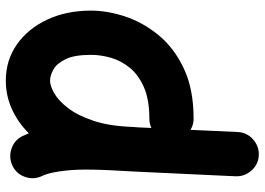

<svg xmlns="http://www.w3.org/2000/svg" viewBox="-142 -460 889 644"><g transform="rotate(-90 302.0 -138.5)"><path d="M103 285.6Q72.3 284.2 51.8 261.2Q31.2 238.3 32.2 208L47.9 -127.9Q50.8 -175.8 52.7 -217Q54.7 -258.3 54.7 -294.4Q54.7 -342.8 48.6 -383.1Q42.5 -423.3 33.2 -441.4Q20 -468.8 30 -498Q40 -527.3 67.4 -540.5Q94.7 -553.7 124 -544.2Q153.3 -534.7 167 -507.3Q171.9 -497.1 176.3 -485.8Q212.9 -522.5 257.8 -542.7Q302.7 -563 353 -563Q421.4 -563 474.4 -525.9Q527.3 -488.8 557.6 -424.3Q587.9 -359.9 587.9 -277.3Q587.9 -223.1 568.4 -163.3Q548.8 -103.5 505.9 -51Q462.9 1.5 393.6 34.2Q324.2 66.9 225.1 66.9Q205.6 66.9 188 56.6L180.7 214.8Q179.2 245.6 156.2 266.1Q133.3 286.6 103 285.6ZM196.3 -119.1 194.3 -74.7Q209 -81.5 225.1 -81.5Q289.1 -81.5 330.6 -99.6Q372.1 -117.7 396 -147Q419.9 -176.3 429.7 -210.4Q439.5 -244.6 439.5 -277.3Q439.5 -333 425 -362.5Q410.6 -392.1 390.4 -403.3Q370.1 -414.6 353 -414.6Q335.4 -414.6 310.5 -400.4Q285.6 -386.2 261 -354.2Q236.3 -322.3 218.5 -269.3Q200.7 -216.3 197.8 -139.2Q197.8 -135.3 197.3 -131.3Q196.8 -124 196.3 -119.1Z"/></g></svg>

Font: Mikhak ExtraBold
Style: Regular
Weight: 800
Designer: Amin Abedi
Version: Version 3.3